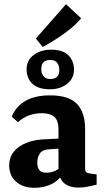

<svg xmlns="http://www.w3.org/2000/svg" viewBox="-20 -888 495 916"><path d="M145 8Q90 8 57 -21Q24 -50 24 -98Q24 -138 46.5 -165Q69 -192 106 -206.5Q143 -221 185 -223L280 -228V-180L219 -176Q184 -175 171 -157Q158 -139 158 -113Q158 -88 168 -76Q178 -64 201 -64Q224 -64 244 -73.5Q264 -83 277 -99L287 -71Q268 -33 231 -12.5Q194 8 145 8ZM36 -331Q54 -378 99.5 -405.5Q145 -433 219 -433Q308 -433 347 -392.5Q386 -352 386 -272V-83Q386 -63 405 -61L441 -56V-7Q426 -3 401.5 2Q377 7 355 7Q317 7 292 -9.5Q267 -26 259 -69V-270Q259 -314 238.5 -331Q218 -348 180 -348Q147 -348 118.5 -337.5Q90 -327 66 -305ZM219 -462Q164 -462 135.5 -487.5Q107 -513 107 -558Q107 -601 141 -626Q175 -651 224 -651Q280 -651 306.5 -624Q333 -597 333 -556Q333 -513 299.5 -487.5Q266 -462 219 -462ZM220 -511Q241 -511 252 -521.5Q263 -532 263 -554Q263 -575 252.5 -588.5Q242 -602 220 -602Q199 -602 188 -591.5Q177 -581 177 -558Q177 -539 187.5 -525Q198 -511 220 -511ZM151 -704 295 -868 367 -801Q349 -778 320 -754Q291 -730 256 -707Q221 -684 184 -664Z"/></svg>

Font: Yrsa
Style: Regular
Weight: 400
Designer: Anna Giedrys (Yrsa+Rasa design), David Brezina (Yrsa art-direction, Rasa art-direction, design)
Foundry: Rosetta Type Foundry
Version: Version 2.004